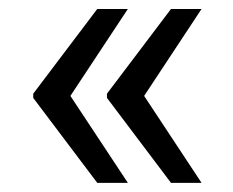

<svg xmlns="http://www.w3.org/2000/svg" viewBox="-20 -476 518 426"><path d="M263.7 -456.1H195.8L53.7 -268.1V-258.8L195.8 -70.3H263.7L136.2 -263.2ZM427.2 -456.1H359.4L217.3 -268.1V-258.8L359.4 -70.3H427.2L299.8 -263.2Z"/></svg>

Font: Bert Sans
Style: Regular
Weight: 400
Designer: Christian Robertson (Google), Cristiano Sobral
Foundry: Google, Cristiano Sobral
Version: Version 3.101